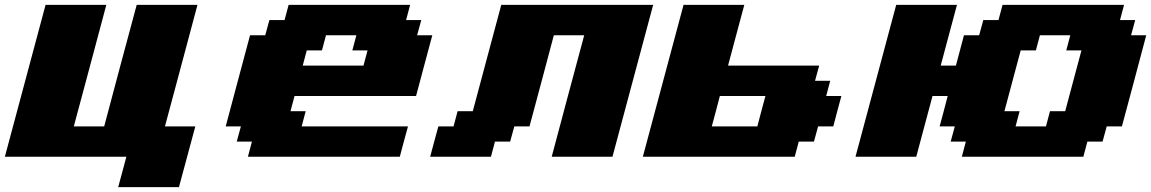

<svg xmlns="http://www.w3.org/2000/svg" viewBox="-20 -645 4736 790"><path d="M466.3 125H716.3Q727.5 83.5 750 0Q772.5 -83.5 783.7 -125H658.7Q681.2 -208.5 725.8 -375.2Q770.5 -542 792.5 -625H542.5Q520 -542 475.3 -375.2Q430.7 -208.5 408.7 -125H283.7Q306.2 -208.5 350.8 -375.2Q395.5 -542 417.5 -625H167.5Q139.6 -520.5 83.7 -312.3Q27.8 -104 0 0H500Q494.1 21 483.2 62.5Q472.2 104 466.3 125Z M1000 0H1625Q1630.4 -21 1641.6 -62.5Q1652.8 -104 1658.7 -125H1221.2L1237.8 -187.5H1175.3L1191.9 -250H1691.9Q1703.1 -292 1725.3 -375.2Q1747.6 -458.5 1758.8 -500H1696.3L1713.4 -562.5H1650.9L1667.5 -625H1167.5L1150.9 -562.5H1088.4L1071.3 -500H1008.8Q992.2 -437.5 958.7 -312.5Q925.3 -187.5 908.7 -125H971.2L954.1 -62.5H1016.6ZM1475.6 -375H1225.6L1242.2 -437.5H1304.7L1321.3 -500H1446.3L1429.7 -437.5H1492.2Z M2250 0H2500Q2527.8 -104 2583.7 -312.3Q2639.6 -520.5 2667.5 -625H2042.5L1925.3 -187.5H1862.8L1846.2 -125H1783.7Q1777.8 -104 1766.6 -62.5Q1755.4 -21 1750 0H2000L2016.6 -62.5H2079.1L2096.2 -125H2158.7Q2175.8 -187.5 2209 -312.5Q2242.2 -437.5 2258.8 -500H2383.8Q2361.3 -417 2316.7 -250Q2272 -83 2250 0Z M2625 0H3250L3266.6 -62.5H3329.1L3346.2 -125H3408.7Q3414.1 -145.5 3425 -187.3Q3436 -229 3441.9 -250H3379.4L3396 -312.5H3333.5L3350.6 -375H2975.6Q2986.8 -416.5 3009 -500Q3031.2 -583.5 3042.5 -625H2792.5Q2764.6 -520.5 2708.7 -312.3Q2652.8 -104 2625 0ZM3096.2 -125H2908.7Q2914.6 -145.5 2925.5 -187.3Q2936.5 -229 2941.9 -250H3129.4Q3123.5 -229 3112.5 -187.3Q3101.6 -145.5 3096.2 -125Z M3937.5 0H4437.5L4454.1 -62.5H4516.6L4533.7 -125H4596.2Q4613.3 -187.5 4646.5 -312.5Q4679.7 -437.5 4696.3 -500H4633.8L4650.9 -562.5H4588.4L4605 -625H4105L4088.4 -562.5H4025.9L4008.8 -500H3946.3Q3940.9 -479 3929.7 -437.3Q3918.5 -395.5 3913.1 -375H3850.6Q3861.8 -416.5 3884 -500Q3906.2 -583.5 3917.5 -625H3667.5Q3639.6 -520.5 3583.7 -312.3Q3527.8 -104 3500 0H3750Q3761.2 -42 3783.4 -125Q3805.7 -208 3816.9 -250H3879.4Q3874 -229 3863 -187.3Q3852.1 -145.5 3846.2 -125H3908.7L3891.6 -62.5H3954.1ZM4283.7 -125H4158.7L4175.3 -187.5H4112.8Q4124 -229 4146.2 -312.5Q4168.5 -396 4179.7 -437.5H4242.2L4258.8 -500H4383.8L4367.2 -437.5H4429.7Q4418.5 -396 4396.2 -312.5Q4374 -229 4362.8 -187.5H4300.3Z"/></svg>

Font: Faithful 32x
Style: BoldOblique
Weight: 400
Foundry: Faithful Resource Pack
Version: Version 1.0; January 27, 2023